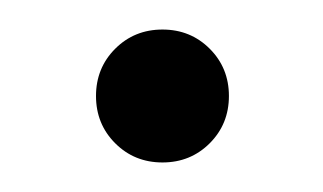

<svg xmlns="http://www.w3.org/2000/svg" viewBox="-20 -106 219 130"><path d="M58 -9Q45 -22 45 -41Q45 -60 58 -73Q71 -86 90 -86Q109 -86 122 -73Q135 -60 135 -41Q135 -22 122 -9Q109 4 90 4Q71 4 58 -9Z"/></svg>

Font: Cinzel(RUS BY LYAJKA)
Style: Regular
Weight: 400
Designer: Natanael Gama
Version: Version 1.001;PS 001.001;hotconv 1.0.56;makeotf.lib2.0.21325